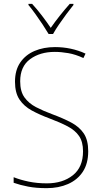

<svg xmlns="http://www.w3.org/2000/svg" viewBox="-20 -969 530 999"><path d="M439 -182Q439 -118 411 -75.5Q383 -33 334 -11.5Q285 10 223 10Q168 10 126.5 2Q85 -6 51 -18V-47Q86 -33 129.5 -24Q173 -15 224 -15Q306 -15 359 -57Q412 -99 412 -182Q412 -231 391.5 -261Q371 -291 332 -311.5Q293 -332 237 -353Q186 -372 145.5 -394Q105 -416 81.5 -451Q58 -486 58 -544Q58 -604 85.5 -644Q113 -684 160 -704Q207 -724 266 -724Q351 -724 425 -690L414 -667Q373 -686 335.5 -692.5Q298 -699 265 -699Q188 -699 136.5 -661Q85 -623 85 -546Q85 -493 107.5 -462Q130 -431 167.5 -411.5Q205 -392 251 -375Q308 -354 350.5 -331.5Q393 -309 416 -274.5Q439 -240 439 -182ZM233 -792Q220 -814 201.5 -842Q183 -870 163.5 -897Q144 -924 128 -943V-949H147Q172 -922 198 -888Q224 -854 244 -824Q288 -887 343 -949H362V-943Q345 -922 325 -895Q305 -868 286.5 -841Q268 -814 256 -792Z"/></svg>

Font: Noto Sans Bengali SemiCondensed Thin
Style: Regular
Weight: 100
Width: 4
Designer: Joana Ranito - Universal Thirst; Jelle Bosma - Monotype Design Team
Foundry: Universal Thirst ehf.
Version: Version 3.000; ttfautohint (v1.8.4.7-5d5b)